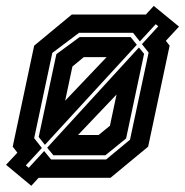

<svg xmlns="http://www.w3.org/2000/svg" viewBox="-24 -588 612 635"><path d="M79.5 26.5 -4 -43 33.5 -83 18 -103 89 -437 213.5 -540H458.5L484.5 -568.5L568 -500L524.5 -453L537 -437L466 -103L341.5 0H104L101.5 2.5ZM71 -33 122 -88.5 145 -60.5H327L406 -126L467.5 -414L445.5 -442L499.5 -501L491 -508L438.5 -451L416 -479.5H237.5L149 -413L89 -131L114.5 -98.5L61.5 -41ZM124.5 -109 104 -135 162.5 -409 239.5 -465.5H408L428.5 -440ZM152.5 -74.5 132 -99.5 435.5 -431 452.5 -410 393 -130 324.5 -74.5ZM191.5 -255 328.5 -399H253L215.5 -368ZM234 -141.5H302L339.5 -172L361.5 -275.5Z"/></svg>

Font: Tourney Condensed Regular
Style: Bold Italic
Weight: 700
Width: 3
Italic angle: -12°
Designer: Tyler Finck
Foundry: Etcetera Type Co
Version: Version 1.010; ttfautohint (v1.8.3)